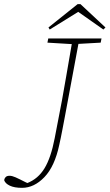

<svg xmlns="http://www.w3.org/2000/svg" viewBox="-34 -862 527 923"><path d="M194 -657 198 -677H454L450 -657L343 -651L278 -302Q271 -265 266.5 -241.5Q262 -218 258.5 -201Q255 -184 251 -166Q229 -62 179.5 -10.5Q130 41 72 41Q35 41 13 30.5Q-9 20 -14 4Q-13 -4 -7 -10.5Q-1 -17 12 -17Q24 -17 41 -9.5Q58 -2 97 18Q149 -2 180 -53Q211 -104 229 -198Q238 -244 246.5 -289Q255 -334 264 -380Q273 -427 284 -493.5Q295 -560 311 -650ZM353 -842 473 -730 463 -720 342 -805 205 -720 199 -730 339 -842Z"/></svg>

Font: Source Serif Pro ExtraLight
Style: Italic
Weight: 200
Italic angle: -12°
Designer: Frank Grießhammer
Foundry: Adobe Systems Incorporated
Version: Version 3.001;hotconv 1.0.111;makeotfexe 2.5.65597